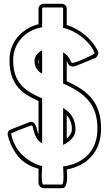

<svg xmlns="http://www.w3.org/2000/svg" viewBox="-20 -869 590 1007"><path d="M209 -849H304Q315 -849 322.5 -841.5Q330 -834 330 -823V-738Q381 -722 425 -686Q469 -650 493 -602Q496 -597 496 -592Q496 -584 491 -576Q486 -568 479 -565Q473 -562 455.5 -555Q438 -548 419.5 -540Q401 -532 384.5 -526Q368 -520 364 -520Q347 -520 341 -529Q335 -538 330 -551V-443Q373 -424 406.5 -401.5Q440 -379 463 -350Q486 -321 498 -283Q510 -245 510 -195Q510 -108 462.5 -52Q415 4 330 20Q330 28 331.5 44Q333 60 331.5 76.5Q330 93 324.5 105.5Q319 118 304 118H209Q199 118 190.5 109.5Q182 101 182 91V16Q114 -2 76 -48Q38 -94 21 -159V-158Q20 -161 20 -166Q20 -185 39 -190H37Q45 -193 61 -199.5Q77 -206 94 -212.5Q111 -219 124.5 -224.5Q138 -230 141 -230Q153 -230 159.5 -223Q166 -216 169.5 -205.5Q173 -195 175.5 -184Q178 -173 182 -165V-339Q144 -356 115.5 -375Q87 -394 68 -419.5Q49 -445 39.5 -477.5Q30 -510 30 -554Q30 -589 41 -619.5Q52 -650 72.5 -674.5Q93 -699 121 -716.5Q149 -734 182 -742V-823Q182 -834 190 -841.5Q198 -849 209 -849ZM201 -726Q169 -721 141 -706Q113 -691 92.5 -668.5Q72 -646 60.5 -616.5Q49 -587 49 -554Q49 -512 59 -481Q69 -450 88.5 -426.5Q108 -403 136.5 -385.5Q165 -368 201 -353V-117Q187 -125 179 -135Q171 -145 166 -156Q161 -167 158 -179.5Q155 -192 151 -206Q149 -211 146 -211Q143 -211 128.5 -205.5Q114 -200 96.5 -193.5Q79 -187 64 -180.5Q49 -174 44 -172Q42 -171 40.5 -170.5Q39 -170 39 -168V-164Q45 -134 59.5 -106.5Q74 -79 96 -57.5Q118 -36 144.5 -20.5Q171 -5 201 2Q201 8 200 24Q199 40 199 56.5Q199 73 201 86Q203 99 209 99H304Q309 99 311 86.5Q313 74 313 57.5Q313 41 312 25.5Q311 10 311 4Q394 -7 442.5 -58.5Q491 -110 491 -195Q491 -243 478.5 -279.5Q466 -316 442.5 -343.5Q419 -371 386 -392Q353 -413 311 -431V-595Q328 -584 337 -572Q346 -560 354 -543Q355 -539 361 -539Q365 -539 383.5 -545.5Q402 -552 422.5 -561Q443 -570 459.5 -578.5Q476 -587 476 -590Q476 -591 475.5 -592Q475 -593 475 -594Q466 -617 448 -638Q430 -659 407.5 -676.5Q385 -694 360 -706Q335 -718 311 -723V-823Q311 -830 304 -830H209Q201 -830 201 -823ZM376 -190Q376 -161 355.5 -140.5Q335 -120 311 -109V-303Q376 -265 376 -190ZM161 -549Q161 -568 172.5 -582.5Q184 -597 201 -605V-482Q181 -494 171 -510Q161 -526 161 -549ZM357 -190Q357 -212 351 -230Q345 -248 330 -265V-141Q340 -151 348.5 -163.5Q357 -176 357 -190ZM182 -528V-562Q180 -553 180 -545Q180 -537 182 -528Z"/></svg>

Font: RonaldsonGothicLicht
Style: Regular
Weight: 400
Designer: Mr. Robertson for MacKellar, Smiths & Jordan Co. Philadelphia
Foundry: CAT-Fonts Peter Wiegel
Version: 1.000